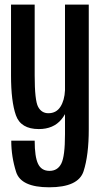

<svg xmlns="http://www.w3.org/2000/svg" viewBox="-20 -556 443 836"><path d="M194 259.5Q71.5 259.5 50.2 192.8Q29 126 29 56.5H131Q131 127 145.8 157.5Q160.5 188 195.5 188Q231 188 247 156Q263 124 263 28.5V-536H366.5V7Q366.5 120 343.8 189.8Q321 259.5 194 259.5ZM131 -228Q131 -118.5 146 -90.8Q161 -63 190.5 -63Q225 -63 243 -91Q261 -119 263 -163L284.5 -146Q282.5 -78.5 247.5 -36.2Q212.5 6 149 6Q70.5 6 49.2 -54.2Q28 -114.5 28 -227.5V-536H131Z"/></svg>

Font: Anybody Narrow Medium
Style: Regular
Weight: 500
Width: 3
Designer: Tyler Finck
Foundry: Etcetera Type Company
Version: Version 1.000; ttfautohint (v1.8)